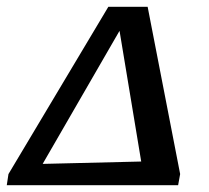

<svg xmlns="http://www.w3.org/2000/svg" viewBox="-44 -547 618 567"><path d="M-24 0 -19 -33 276 -527H392L488 -33L482 0ZM309 -456 82 -63 373 -70Z"/></svg>

Font: Piazzolla SC Medium
Style: Italic
Weight: 500
Italic angle: -11.3°
Designer: Juan Pablo del Peral
Foundry: Huerta Tipografica
Version: Version 1.330